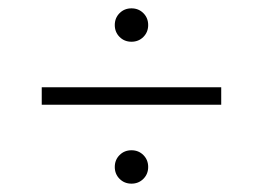

<svg xmlns="http://www.w3.org/2000/svg" viewBox="-20 -590 630 460"><path d="M80 -381H510V-339H80ZM295 -490Q278 -490 266.5 -501.5Q255 -513 255 -530Q255 -547 266.5 -558.5Q278 -570 295 -570Q312 -570 323.5 -558.5Q335 -547 335 -530Q335 -513 323.5 -501.5Q312 -490 295 -490ZM295 -150Q278 -150 266.5 -161.5Q255 -173 255 -190Q255 -207 266.5 -218.5Q278 -230 295 -230Q312 -230 323.5 -218.5Q335 -207 335 -190Q335 -173 323.5 -161.5Q312 -150 295 -150Z"/></svg>

Font: PT Root UI Web Light
Style: Regular
Weight: 300
Designer: Vitaly Kuzmin
Foundry: ParaType Ltd.
Version: Version 1.000W